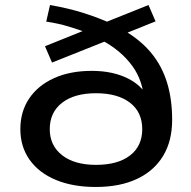

<svg xmlns="http://www.w3.org/2000/svg" viewBox="-20 -735 760 764"><path d="M361 9Q270 9 202.5 -19Q135 -47 98 -99Q61 -151 61 -221Q61 -291 96 -343Q131 -395 195 -424Q259 -453 345 -453Q431 -453 492.5 -421Q554 -389 579 -327H553Q552 -410 506.5 -472.5Q461 -535 383 -576L405 -573L187 -486L159 -551L328 -619L326 -605Q297 -616 254.5 -629Q212 -642 164 -649L179 -715Q254 -702 315 -682.5Q376 -663 425 -640L396 -645L571 -715L599 -650L477 -601L475 -613Q540 -575 582 -524Q624 -473 644.5 -407Q665 -341 665 -258Q665 -174 629 -114.5Q593 -55 525 -23Q457 9 361 9ZM362 -79Q449 -79 497.5 -116.5Q546 -154 546 -221Q546 -289 497 -326.5Q448 -364 362 -364Q276 -364 227 -326Q178 -288 178 -221Q178 -156 227 -117.5Q276 -79 362 -79Z"/></svg>

Font: Nunito Sans 10pt Expanded SemiBold
Style: Regular
Weight: 600
Width: 7
Designer: Vernon Adams
Foundry: Vernon Adams
Version: Version 3.101;gftools[0.9.27]